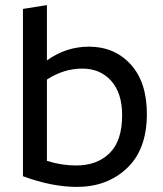

<svg xmlns="http://www.w3.org/2000/svg" viewBox="-20 -723 641 753"><path d="M164 -703V-486Q239 -540 329 -540Q429 -540 492.5 -470.5Q556 -401 556 -276Q556 -137 478 -63.5Q400 10 282 10Q183 10 70 -32V-688ZM278 -74Q361 -74 410 -122.5Q459 -171 459 -271Q459 -358 416 -406Q373 -454 303 -454Q230 -454 164 -411V-92Q222 -74 278 -74Z"/></svg>

Font: Roundo Medium
Style: Regular
Weight: 500
Designer: Namrata Goyal (Gurmukhi), Shiva Nallaperumal (Latin)
Foundry: Indian Type Foundry
Version: Version 1.000;PS 1.0;hotconv 1.0.88;makeotf.lib2.5.647800